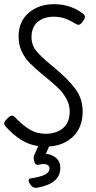

<svg xmlns="http://www.w3.org/2000/svg" viewBox="-27 -693 460 920"><path d="M124 -515Q124 -477 146.5 -449.5Q169 -422 216 -383L239 -364Q298 -315 333.5 -268Q369 -221 369 -158Q369 -85 325 -40.5Q281 4 208 9L193 44Q222 47 242 64Q262 81 262 112Q262 186 154 206Q150 207 144 207Q130 207 120 194Q110 180 110 172Q110 163 120 162Q170 154 190 143Q210 132 210 115Q210 103 202 98Q194 93 182 93Q172 93 160 96Q157 97 152 97Q146 97 142.5 92.5Q139 88 136 76Q133 60 135 55L156 7Q112 1 74 -23Q36 -47 -1 -88Q-7 -96 -7 -102Q-7 -111 9 -126Q22 -139 30 -139Q37 -139 44 -132Q84 -90 117.5 -71Q151 -52 192 -52Q243 -52 275 -79Q307 -106 307 -158Q307 -191 291.5 -219Q276 -247 256.5 -266.5Q237 -286 202 -315L180 -333Q141 -366 117.5 -389Q94 -412 78 -444.5Q62 -477 62 -518Q62 -590 110.5 -631.5Q159 -673 232 -673Q309 -673 369 -629Q380 -621 380 -612Q380 -604 370 -590Q358 -574 349 -574Q343 -574 334 -580Q306 -597 282.5 -605Q259 -613 228 -613Q181 -612 152.5 -587Q124 -562 124 -515Z"/></svg>

Font: Farsan
Style: Regular
Weight: 400
Version: Version 1.001g;PS 1.001;hotconv 1.0.86;makeotf.lib2.5.63406 